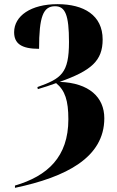

<svg xmlns="http://www.w3.org/2000/svg" viewBox="-20 -744 563 924"><path d="M52 160C299 108 482 14 482 -175C482 -276 409 -345 267 -350C420 -404 474 -452 474 -554C474 -671 383 -724 257 -724C128 -724 48 -667 48 -589C48 -535 82 -509 168 -509C168 -665 188 -714 245 -714C294 -714 312 -672 312 -542C312 -391 275 -366 160 -325L162 -315C190 -323 223 -334 250 -344C293 -309 309 -260 309 -170C309 11 209 103 52 149Z"/></svg>

Font: Noto Serif Display Condensed Extra
Style: Regular
Weight: 800
Width: 3
Designer: Monotype Design Team
Foundry: Monotype Imaging Inc.
Version: Version 1.900